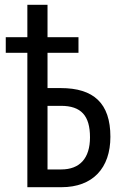

<svg xmlns="http://www.w3.org/2000/svg" viewBox="-20 -780 515 800"><path d="M94 0H236C367 0 440 -80 440 -210C440 -350 370 -413 233 -413H178V-560H307V-625H178V-760H94V-625H4V-560H94ZM178 -74V-339H234C318 -339 355 -298 355 -208C355 -121 313 -74 235 -74Z"/></svg>

Font: Noto Sans UI Condensed
Style: Regular
Weight: 400
Width: 3
Designer: Monotype Design Team
Foundry: Monotype Imaging Inc.
Version: Version 1.901